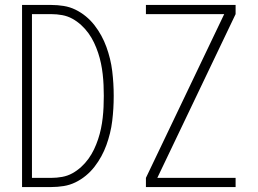

<svg xmlns="http://www.w3.org/2000/svg" viewBox="-20 -755 1040 775"><path d="M69 0V-735H187Q212 -735 237 -731Q262 -727 284.5 -716Q307 -705 326.5 -689Q346 -673 361.5 -653Q377 -633 389 -611Q401 -589 409.5 -565.5Q418 -542 424 -517.5Q430 -493 433 -468Q436 -443 437.5 -418Q439 -393 439 -368Q439 -342 437.5 -317Q436 -292 433 -267Q430 -242 424 -217.5Q418 -193 409.5 -169.5Q401 -146 389 -124Q377 -102 361.5 -82Q346 -62 326.5 -46Q307 -30 284.5 -19Q262 -8 237 -4Q212 0 187 0ZM109 -37H187Q209 -37 231 -41Q253 -45 272 -55.5Q291 -66 307.5 -81Q324 -96 337 -114Q350 -132 359.5 -152Q369 -172 376 -193Q383 -214 387.5 -235.5Q392 -257 394.5 -279Q397 -301 398 -323Q399 -345 399 -368Q399 -390 398 -412Q397 -434 394.5 -456Q392 -478 387.5 -499.5Q383 -521 376 -542Q369 -563 359.5 -583Q350 -603 337 -621Q324 -639 307.5 -654Q291 -669 272 -679.5Q253 -690 231 -694Q209 -698 187 -698H109ZM569 0V-37L885 -698H569V-735H931V-698L615 -37H931V0Z"/></svg>

Font: Zed Sans Extralight
Style: Regular
Weight: 200
Designer: Belleve Invis
Foundry: Belleve Invis
Version: Version 1.0.0; ttfautohint (v1.8.4)